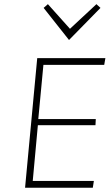

<svg xmlns="http://www.w3.org/2000/svg" viewBox="-20 -880 523 900"><path d="M97.5 0 154.5 -607.5H474L468.5 -576H183.5L159.5 -322H429L427.5 -293H157.5L133.5 -32H420L415 0ZM432 -860.5 451 -843 303.5 -692.5 184.5 -843 204.5 -860.5 308 -745Z"/></svg>

Font: Karla ExtraLight
Style: Italic
Weight: 250
Italic angle: -8°
Designer: Jonathan Pinhorn
Version: Version 2.004;gftools[0.9.33]